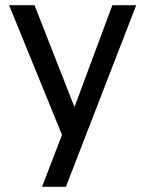

<svg xmlns="http://www.w3.org/2000/svg" viewBox="-20 -520 560 740"><path d="M219 0 15 -500H113L266 -110H268L413 -500H505L234 200H142Z"/></svg>

Font: PT Root UI Medium
Style: Regular
Weight: 500
Designer: Vitaly Kuzmin
Foundry: ParaType Ltd.
Version: Version 2.001G